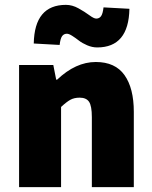

<svg xmlns="http://www.w3.org/2000/svg" viewBox="-20 -766 622 786"><path d="M58.1 0V-500H198.2L210 -439.9H213.9Q290 -512.2 372.1 -512.2Q451.7 -512.2 489.7 -458.5Q527.8 -404.8 527.8 -308.1V0H356V-286.1Q356 -332.5 344.5 -349.4Q333 -366.2 306.2 -366.2Q283.7 -366.2 267.8 -357.4Q252 -348.6 230 -328.1V0ZM118.2 -587.9Q121.1 -746.1 250 -746.1Q275.9 -746.1 301.3 -731.9Q326.7 -717.8 345.5 -703.9Q364.3 -689.9 374 -689.9Q386.7 -689.9 393.8 -700Q400.9 -710 403.8 -735.8L509.8 -730Q506.8 -571.8 377.9 -571.8Q357.4 -571.8 336.9 -580.6Q316.4 -589.4 303 -599.9Q289.6 -610.4 275.9 -619.1Q262.2 -627.9 253.9 -627.9Q241.2 -627.9 234.1 -617.9Q227.1 -607.9 224.1 -582Z"/></svg>

Font: Source Sans Pro Black
Style: Regular
Weight: 900
Designer: Paul D. Hunt
Foundry: Adobe Systems Incorporated
Version: Version 2.020;PS 2.0;hotconv 1.0.86;makeotf.lib2.5.63406